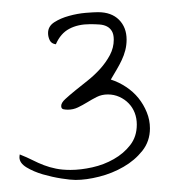

<svg xmlns="http://www.w3.org/2000/svg" viewBox="-20 -442 305 320"><path d="M12.4 -179.9Q12.4 -180.8 12.6 -182.3Q12.9 -183.7 12.9 -184.6Q24.8 -179.9 34.3 -175.1Q43.7 -170.3 53.2 -166.7Q62.6 -163.1 73.1 -161Q83.5 -158.8 97.5 -158.8Q114.4 -158.8 133.8 -163.1Q153.2 -167.4 169.6 -176.8Q186.1 -186.1 197 -200.2Q208 -214.3 208 -234.4Q208 -244.9 204.5 -254Q201 -263 194.5 -269.7Q188.1 -276.4 179.1 -280.5Q170.1 -284.6 159.7 -284.6Q149.7 -284.6 141.5 -280.5Q133.3 -276.4 125.6 -271.6Q117.9 -266.9 109.9 -263Q102 -259.2 93 -259.2Q89.5 -259.2 85.8 -259.9Q82 -260.7 82 -265.4Q82 -270.7 88.8 -276.9Q95.5 -283.1 105.2 -291Q114.9 -298.9 126.1 -307.7Q137.3 -316.6 147 -327.3Q156.7 -338.1 163.2 -350.3Q169.6 -362.5 169.6 -375.9Q169.6 -384.9 166.4 -390.2Q163.2 -395.5 157.9 -398.1Q152.7 -400.7 145.5 -401.2Q138.3 -401.7 130.3 -401.7Q109.9 -401.7 95.5 -394Q81 -386.4 73.1 -368.2Q65.6 -369.2 62.9 -374.9Q60.1 -380.6 60.1 -386.9Q60.1 -398.3 70.6 -405Q81 -411.7 95 -415.5Q108.9 -419.4 122.9 -420.6Q136.8 -421.7 143.3 -421.7Q165.7 -421.7 178.3 -409.1Q191 -396.4 191 -375.9Q191 -366.8 188.8 -358.2Q186.6 -349.6 182.8 -341.7Q179.1 -333.8 174.4 -325.9Q169.6 -318 164.7 -309.4Q178.1 -305.1 190 -297.2Q202 -289.3 210.7 -278.6Q219.4 -267.8 224.6 -254.9Q229.9 -242 229.9 -228.1Q229.9 -206.6 217.2 -190.6Q204.5 -174.6 185.8 -163.9Q167.2 -153.1 145.5 -147.6Q123.9 -142.1 105.9 -142.1Q98 -142.1 82.5 -144.5Q67.1 -146.9 51.4 -151.4Q35.8 -156 24.1 -163.1Q12.4 -170.3 12.4 -179.9Z"/></svg>

Font: Zeyada
Style: Regular
Weight: 400
Version: Version 1.002 2010